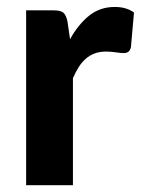

<svg xmlns="http://www.w3.org/2000/svg" viewBox="-20 -546 417 566"><path d="M186.5 -430.5Q211 -474.5 243 -500Q275 -525.5 318 -525.5Q353 -525.5 375 -509L366 -407Q363.5 -397 358.2 -393.2Q353 -389.5 344 -389.5Q336 -389.5 321 -391.8Q306 -394 293 -394Q274 -394 259.2 -388.5Q244.5 -383 233 -373Q221.5 -363 212.2 -348.5Q203 -334 195 -315.5V0H57V-515.5H138.5Q159.5 -515.5 167.5 -508Q175.5 -500.5 179 -482Z"/></svg>

Font: LatoLatin Heavy
Style: Regular
Weight: 800
Designer: Lukasz Dziedzic with Adam Twardoch and Botio Nikoltchev
Foundry: tyPoland Lukasz Dziedzic
Version: Version 2.015; 2015-08-06; http://www.latofonts.com/